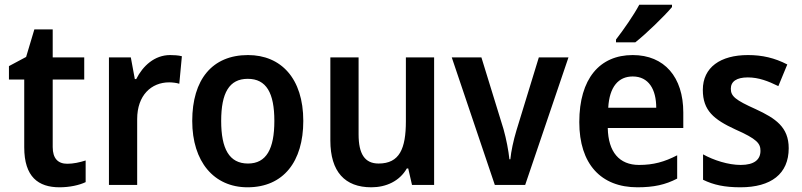

<svg xmlns="http://www.w3.org/2000/svg" viewBox="-20 -852 3408 816"><path d="M266 -156C226 -156 204 -179 204 -227V-514H338V-608H204V-727H126L91 -610L18 -571V-514H83V-226C83 -100 143 -56 233 -56C276 -56 317 -65 344 -78V-170C319 -162 292 -156 266 -156Z M703 -618C637 -618 587 -572 559 -516H553L536 -608H443V-66H563V-346C563 -447 623 -502 699 -502C711 -502 731 -500 742 -496L753 -613C738 -617 718 -618 703 -618Z M1269 -338C1269 -519 1174 -618 1034 -618C882 -618 797 -514 797 -338C797 -165 889 -56 1032 -56C1185 -56 1269 -166 1269 -338ZM920 -338C920 -457 954 -517 1033 -517C1112 -517 1146 -457 1146 -338C1146 -219 1112 -157 1034 -157C954 -157 920 -220 920 -338Z M1825 -608H1705V-337C1705 -220 1678 -157 1589 -157C1530 -157 1504 -198 1504 -281V-608H1384V-255C1384 -122 1446 -56 1558 -56C1621 -56 1678 -82 1709 -136H1715L1731 -66H1825Z M2083 -66H2212L2396 -608H2270L2175 -298C2162 -255 2152 -208 2149 -175H2145C2141 -213 2132 -260 2120 -303L2026 -608H1900Z M2836 -822V-832H2697C2673 -787 2631 -727 2598 -684V-672H2680C2727 -709 2805 -785 2836 -822ZM2669 -618C2529 -618 2442 -518 2442 -333C2442 -155 2534 -56 2689 -56C2759 -56 2808 -67 2858 -93V-192C2804 -164 2757 -151 2696 -151C2612 -151 2565 -206 2563 -308H2884V-374C2884 -524 2804 -618 2669 -618ZM2669 -527C2737 -527 2769 -472 2769 -394H2565C2570 -484 2609 -527 2669 -527Z M3332 -222C3332 -312 3276 -349 3192 -388C3105 -427 3086 -443 3086 -475C3086 -506 3111 -523 3158 -523C3205 -523 3245 -507 3288 -486L3326 -578C3272 -606 3219 -618 3159 -618C3042 -618 2967 -566 2967 -470C2967 -382 3014 -344 3105 -302C3198 -261 3212 -242 3212 -211C3212 -174 3186 -151 3128 -151C3075 -151 3013 -171 2968 -196V-88C3013 -66 3060 -56 3127 -56C3257 -56 3332 -113 3332 -222Z"/></svg>

Font: Noto Sans Malayalam UI SemiCondensed SemiBold
Style: Regular
Weight: 600
Width: 4
Designer: Jelle Bosma - Monotype Design Team
Foundry: Monotype Imaging Inc.
Version: Version 2.104